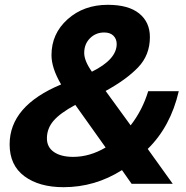

<svg xmlns="http://www.w3.org/2000/svg" viewBox="-20 -764 774 798"><path d="M194 -535Q194 -624 261 -684Q328 -744 428 -744Q514 -744 558.5 -708Q603 -672 603 -610Q603 -535 554 -484Q505 -433 419 -386L523 -243Q572 -306 596 -385H723Q689 -238 594 -145L698 0H527L487 -57Q375 14 244 14Q143 14 81.5 -31.5Q20 -77 20 -164Q20 -324 234 -413Q194 -481 194 -535ZM175 -189Q175 -152 204.5 -132Q234 -112 284 -112Q353 -112 419 -151L293 -328Q230 -294 202.5 -262Q175 -230 175 -189ZM330 -544Q330 -511 362 -466Q465 -517 465 -581Q465 -602 451.5 -615.5Q438 -629 413 -629Q378 -629 354 -605Q330 -581 330 -544Z"/></svg>

Font: Nacelle Bold
Style: Italic
Weight: 700
Italic angle: -12°
Designer: Sora Sagano
Foundry: Sora Sagano
Version: Version 1.000;FEAKit 1.0